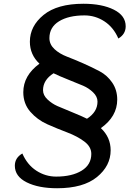

<svg xmlns="http://www.w3.org/2000/svg" viewBox="-20 -815 744 1022"><path d="M284 187Q185 187 122 155.5Q59 124 59 67Q59 25 99 2Q125 62 173.5 93.5Q222 125 279 125Q363 125 414.5 93.5Q466 62 466 4Q466 -34 428.5 -62Q391 -90 338 -110Q285 -130 232 -153.5Q179 -177 141.5 -220Q104 -263 104 -324Q104 -413 190 -476Q139 -524 139 -593Q139 -676 212 -735.5Q285 -795 424 -795Q523 -795 586 -763.5Q649 -732 649 -675Q649 -633 610 -610Q584 -670 535.5 -701.5Q487 -733 430 -733Q345 -733 294 -701.5Q243 -670 243 -612Q243 -579 269.5 -554Q296 -529 336.5 -513.5Q377 -498 423.5 -477.5Q470 -457 510.5 -435.5Q551 -414 577.5 -375Q604 -336 604 -285Q604 -195 517 -133Q569 -84 569 -15Q569 68 496 127.5Q423 187 284 187ZM209 -335Q209 -308 233 -285.5Q257 -263 285.5 -250.5Q314 -238 364.5 -217.5Q415 -197 443 -183Q499 -219 499 -274Q499 -301 475.5 -323.5Q452 -346 423 -358.5Q394 -371 343.5 -391Q293 -411 265 -425Q209 -389 209 -335Z"/></svg>

Font: Lemonada Light
Style: Regular
Weight: 300
Designer: Mohamed Gaber (Arabic), Eduardo Tunni (Latin)
Foundry: Kief Type Foundry
Version: Version 4.004